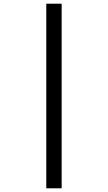

<svg xmlns="http://www.w3.org/2000/svg" viewBox="-20 -780 583 1037"><path d="M230 -760V237H313V-760Z"/></svg>

Font: Noto Sans Cherokee Medium
Style: Regular
Weight: 500
Designer: Monotype Design Team
Foundry: Monotype Imaging Inc.
Version: Version 2.001